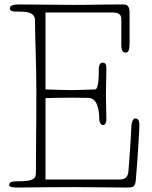

<svg xmlns="http://www.w3.org/2000/svg" viewBox="-20 -841 683 861"><path d="M586 -310C580 -310 570 -300 569 -273C567 -218 559 -109 556 -73C553 -39 533 -36 513 -36H184V-401C222 -402 260 -403 298 -403C336 -403 359 -402 377 -402C417 -402 425 -345 425 -309C425 -292 433 -280 442 -280C447 -280 457 -284 457 -307C457 -344 455 -382 455 -420C455 -458 457 -495 457 -533C457 -547 456 -560 440 -560C423 -560 423 -534 423 -530C423 -505 423 -440 406 -440C394 -440 336 -437 298 -437C259 -437 222 -439 184 -440V-785H487C500 -785 524 -782 524 -757V-645C524 -627 524 -605 544 -605C559 -605 561 -626 561 -651V-785C561 -813 551 -821 533 -821C415 -821 405 -819 306 -819C256 -819 154 -821 65 -821C45 -821 24 -818 24 -804C24 -789 41 -789 64 -789C91 -789 137 -789 137 -750C137 -659 143 -575 143 -425C143 -224 141 -205 141 -64C141 -36 122 -28 60 -28C34 -28 21 -25 21 -11C21 0 47 0 67 0C148 -1 229 -2 310 -2C391 -2 466 0 547 0C574 0 586 0 589 -33C596 -114 605 -254 605 -277C605 -293 604 -310 586 -310Z"/></svg>

Font: Life Savers
Style: Regular
Weight: 400
Designer: Pablo Impallari, Rodrigo Fuenzalida, Brenda Gallo
Foundry: Pablo Impallari, Rodrigo Fuenzalida, Brenda Gallo
Version: Version 3.000